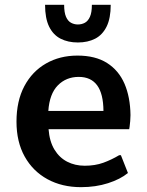

<svg xmlns="http://www.w3.org/2000/svg" viewBox="-20 -771 613 801"><path d="M317.9 9.8Q238.8 9.8 178 -23.4Q117.2 -56.6 83 -117.9Q48.8 -179.2 48.8 -263.7Q48.8 -349.6 81.5 -411.4Q114.3 -473.1 171.9 -506.1Q229.5 -539.1 303.2 -539.1Q377.9 -539.1 426.5 -508.3Q475.1 -477.5 499.3 -421.9Q523.4 -366.2 524.4 -291Q524.4 -278.8 523.2 -265.6Q522 -252.4 520.8 -243.2Q519.5 -233.9 519 -231.9H182.6Q186.5 -181.2 207 -147.2Q227.5 -113.3 260.3 -96.4Q293 -79.6 333.5 -79.6Q376.5 -79.6 410.9 -92Q445.3 -104.5 477.1 -123.5H484.4L513.7 -49.3Q482.4 -23.4 430.9 -6.8Q379.4 9.8 317.9 9.8ZM181.6 -308.1H411.6Q411.1 -379.9 385.3 -415Q359.4 -450.2 308.6 -450.2Q255.9 -450.2 221.2 -414.8Q186.5 -379.4 181.6 -308.1ZM304.7 -593.8Q263.7 -593.8 232.7 -609.6Q201.7 -625.5 184.8 -660.2Q168 -694.8 168 -751H247.6Q247.6 -718.8 255.4 -700.9Q263.2 -683.1 276.4 -676Q289.6 -668.9 304.7 -668.9Q320.8 -668.9 334 -676Q347.2 -683.1 355.2 -700.9Q363.3 -718.8 363.3 -751H441.9Q441.9 -694.8 424.8 -660.2Q407.7 -625.5 377 -609.6Q346.2 -593.8 304.7 -593.8Z"/></svg>

Font: Comme SemiBold
Style: Regular
Weight: 600
Version: Version 1.000;gftools[0.9.27]